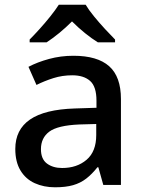

<svg xmlns="http://www.w3.org/2000/svg" viewBox="-20 -786 614 816"><path d="M292 -549Q394 -549 444 -504.5Q494 -460 494 -365V0H419L398 -75H394Q371 -46 346.5 -27Q322 -8 290.5 1Q259 10 214 10Q166 10 127.5 -7.5Q89 -25 67 -61.5Q45 -98 45 -153Q45 -235 107.5 -278Q170 -321 298 -325L390 -328V-358Q390 -418 363 -442Q336 -466 287 -466Q245 -466 207 -454Q169 -442 135 -425L101 -502Q139 -522 188.5 -535.5Q238 -549 292 -549ZM317 -257Q225 -253 189.5 -226.5Q154 -200 154 -152Q154 -110 179.5 -91Q205 -72 244 -72Q307 -72 348 -107Q389 -142 389 -212V-259ZM344 -766Q357 -744 379.5 -716.5Q402 -689 426.5 -662.5Q451 -636 469 -618V-606H396Q370 -622 341.5 -645Q313 -668 286 -695Q259 -668 231.5 -645.5Q204 -623 178 -606H106V-618Q125 -637 148.5 -663Q172 -689 194 -716.5Q216 -744 230 -766Z"/></svg>

Font: Noto Sans Thai Medium
Style: Regular
Weight: 500
Designer: Monotype Design Team
Foundry: Monotype Imaging Inc.
Version: Version 2.001